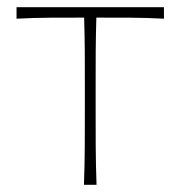

<svg xmlns="http://www.w3.org/2000/svg" viewBox="-20 -514 502 534"><path d="M213.5 0Q215.5 -56.5 215.8 -108.5Q216 -160.5 216 -221V-271Q216 -325 215.8 -370.8Q215.5 -416.5 214 -465H211.5Q167 -465 119.5 -464.8Q72 -464.5 26 -462V-494H436V-462Q390 -464.5 342.5 -464.8Q295 -465 250.5 -465H248Q246.5 -416.5 246.2 -370.8Q246 -325 246 -271V-221Q246 -160.5 246.2 -108.5Q246.5 -56.5 248.5 0Z"/></svg>

Font: Commissioner Flair Thin
Style: Regular
Weight: 100
Designer: Kostas Bartsokas
Foundry: Kostas Bartsokas
Version: Version 1.000; ttfautohint (v1.8.3)